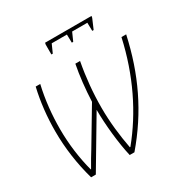

<svg xmlns="http://www.w3.org/2000/svg" viewBox="-160 -822 917 952"><g transform="rotate(-30 298.0 -346.0)"><path d="M225 -626H233L254 -673H341L342 -626H350L371 -673H458L459 -626H467L491 -682L493 -692H227L225 -682ZM91 0H118L282 -276C282 -190 294 -77 312 0H339C471 -154 552 -325 596 -527H569C526 -333 444 -166 335 -33H332C318 -106 308 -189 308 -272C308 -357 316 -442 332 -527H305C293 -466 285 -393 282 -322L162 -121C146 -96 128 -65 111 -35H109C89 -110 77 -196 77 -283C77 -364 85 -445 104 -527H78C60 -450 51 -369 51 -285C51 -189 65 -92 91 0Z"/></g></svg>

Font: Noto Sans Condensed Thin
Style: Italic
Weight: 100
Width: 3
Italic angle: -12°
Designer: Monotype Design Team
Foundry: Monotype Imaging Inc.
Version: Version 2.013